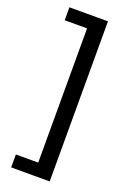

<svg xmlns="http://www.w3.org/2000/svg" viewBox="-165 -838 660 985"><g transform="rotate(20 165.0 -345.0)"><path d="M244.2 -782V92H33.8V21.4H155.8V-711.4H33.8V-782Z"/></g></svg>

Font: Mozilla Headline ExtraLight
Style: Regular
Weight: 200
Designer: Studio DRAMA
Foundry: Studio DRAMA
Version: Version 1.000